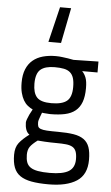

<svg xmlns="http://www.w3.org/2000/svg" viewBox="-66 -838 650 1120"><g transform="rotate(5 259.0 -278.5)"><path d="M262 239Q203 239 162 231.5Q121 224 95.5 206.5Q70 189 58.5 159Q47 129 47 84Q47 41 67 15Q87 -11 126 -40Q112 -49 105.5 -67.5Q99 -86 99 -109Q99 -116 104 -129.5Q109 -143 115 -156Q122 -171 132 -188Q117 -195 102.5 -206.5Q88 -218 77.5 -236Q67 -254 60.5 -279Q54 -304 54 -339Q54 -385 67.5 -417.5Q81 -450 105.5 -470.5Q130 -491 164 -500.5Q198 -510 240 -510Q259 -510 277.5 -507.5Q296 -505 311 -503Q329 -500 344 -497L490 -500V-436H400Q414 -422 422.5 -400.5Q431 -379 431 -339Q431 -290 419 -257.5Q407 -225 383 -205.5Q359 -186 322.5 -178Q286 -170 237 -170Q234 -170 227.5 -170.5Q221 -171 213.5 -171.5Q206 -172 199 -172.5Q192 -173 188 -174Q183 -161 179 -150Q175 -140 172.5 -131Q170 -122 170 -117Q170 -102 173 -93Q176 -84 188.5 -79Q201 -74 225 -72.5Q249 -71 291 -71Q345 -71 382 -65Q419 -59 442 -42.5Q465 -26 475 2.5Q485 31 485 76Q485 163 426.5 201Q368 239 262 239ZM286 -5Q272 -5 253.5 -5.5Q235 -6 218 -7Q198 -8 177 -10Q146 13 133.5 31Q121 49 121 78Q121 104 127.5 122Q134 140 150 151Q166 162 193.5 167Q221 172 263 172Q339 172 374 150.5Q409 129 409 79Q409 51 402.5 34Q396 17 381.5 8.5Q367 0 343.5 -2.5Q320 -5 286 -5ZM237 -234Q300 -234 328 -257Q356 -280 356 -339Q356 -371 349.5 -391.5Q343 -412 329 -424Q315 -436 293 -440.5Q271 -445 239 -445Q183 -445 156 -422Q129 -399 129 -339Q129 -285 152 -259.5Q175 -234 237 -234ZM263 -589H189L239 -796H304Z"/></g></svg>

Font: TitilliumText22L 400 wt
Style: 400 wt
Weight: 400
Designer: Campivisivi
Foundry: Campivisivi
Version: 1.000